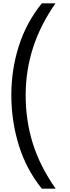

<svg xmlns="http://www.w3.org/2000/svg" viewBox="-20 -906 418 1152"><path d="M48 -336Q48 -489 93 -630Q138 -771 231 -886H313Q222 -756 178 -619Q134 -482 134 -334Q134 -182 177 -45Q220 92 314 226H231Q138 111 93 -34Q48 -179 48 -336Z"/></svg>

Font: Noto Sans Kannada UI SemiCondensed
Style: Regular
Weight: 400
Width: 4
Designer: Jelle Bosma - Monotype Design Team
Foundry: Monotype Imaging Inc.
Version: Version 2.005; ttfautohint (v1.8.4.7-5d5b)